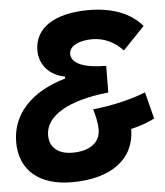

<svg xmlns="http://www.w3.org/2000/svg" viewBox="-53 -749 690 805"><g transform="rotate(-5 292.5 -346.5)"><path d="M332.5 -286.6C340.8 -259.8 348.1 -228 348.1 -201.2C348.1 -146 304.2 -113.3 230.5 -113.3C170.4 -113.3 134.8 -143.6 134.8 -194.8C134.8 -276.9 233.9 -334.5 401.9 -351.6L402.8 -463.9C316.9 -463.9 256.8 -483.4 256.8 -526.9C256.8 -560.1 298.8 -580.1 354 -580.1C402.3 -580.1 446.8 -560.1 482.4 -521.5L573.7 -616.7C525.9 -673.3 448.7 -703.1 349.1 -703.1C206.1 -703.1 121.1 -647.5 121.1 -553.2C121.1 -489.7 165 -445.3 226.6 -434.1V-425.8C82 -384.3 -1 -295.4 -1 -177.2C-1 -59.6 80.1 9.8 217.8 9.8C384.3 9.8 483.4 -64.9 484.4 -190.9C522.5 -199.7 556.6 -212.4 584 -226.1L555.2 -338.9C498.5 -315.4 416 -295.9 332.5 -286.6Z"/></g></svg>

Font: Cascadia Mono PL
Style: Bold Italic
Weight: 700
Italic angle: -10°
Monospace: yes
Designer: Aaron Bell
Foundry: Saja Typeworks
Version: Version 2404.023